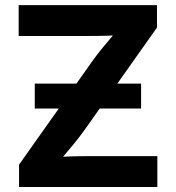

<svg xmlns="http://www.w3.org/2000/svg" viewBox="-20 -748 704 768"><path d="M56.2 0V-89.4L351.1 -505.9Q369.1 -530.8 389.6 -555.9Q410.2 -581.1 431.6 -606Q397 -604.5 362.1 -604.2Q327.1 -604 292.5 -604H54.7V-727.5H607.9V-637.7L318.4 -228.5Q299.3 -201.7 277.3 -174.8Q255.4 -147.9 232.4 -121.1Q269.5 -123 306.2 -123.3Q342.8 -123.5 379.9 -123.5H609.4V0ZM119.1 -314V-413.6H544.4V-314Z"/></svg>

Font: Inter
Style: Bold
Weight: 700
Designer: Rasmus Andersson
Foundry: rsms
Version: Version 4.001;git-9221beed3